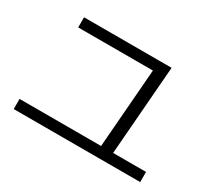

<svg xmlns="http://www.w3.org/2000/svg" viewBox="-132 -934 1264 1149"><g transform="rotate(30 500.0 -360.0)"><path d="M624 -56 671 -655 695 -633H153V-703H758L707 -54ZM63 -17V-87H937V-17Z"/></g></svg>

Font: M PLUS 2 Thin
Style: Regular
Weight: 400
Version: Version 1.001